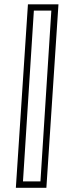

<svg xmlns="http://www.w3.org/2000/svg" viewBox="-20 -770 352 890"><path d="M195 100.5H53.5L109.5 -750H251ZM167.5 71 218 -721H137L86.5 71Z"/></svg>

Font: Tourney Expanded Light
Style: Italic
Weight: 300
Width: 7
Italic angle: -12°
Designer: Tyler Finck
Foundry: Etcetera Type Co
Version: Version 1.010; ttfautohint (v1.8.3)